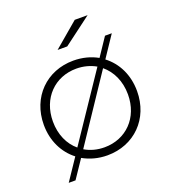

<svg xmlns="http://www.w3.org/2000/svg" viewBox="-143 -833 906 1010"><g transform="rotate(-20 310.0 -327.5)"><path d="M391 -725C391 -725 463 -725 463 -725C463 -725 306 -607 306 -607C306 -607 252 -607 252 -607C252 -607 391 -725 391 -725ZM550 -592C550 -592 471 -474 471 -474C533 -427 571 -352 571 -261C571 -106 460 4 310 4C259 4 213 -9 174 -31C174 -31 106 70 106 70C106 70 68 70 68 70C68 70 148 -49 148 -49C87 -96 49 -171 49 -261C49 -416 160 -526 310 -526C360 -526 406 -514 445 -492C445 -492 512 -592 512 -592C512 -592 550 -592 550 -592ZM100 -261C100 -188 128 -127 174 -89C174 -89 419 -453 419 -453C387 -471 350 -481 310 -481C190 -481 100 -392 100 -261ZM310 -41C430 -41 520 -130 520 -261C520 -335 491 -396 444 -435C444 -435 200 -70 200 -70C232 -51 269 -41 310 -41Z"/></g></svg>

Font: TamingNoise
Style: Regular
Weight: 500
Designer: Julieta Ulanovsky
Foundry: Julieta Ulanovsky
Version: ""